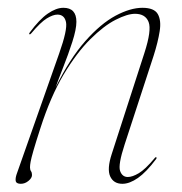

<svg xmlns="http://www.w3.org/2000/svg" viewBox="-20 -452 455 480"><path d="M53.5 -366.5Q52 -368 54.5 -371Q78.5 -403.5 99.5 -418Q120.5 -432.5 138.5 -432.5Q171 -432.5 171 -397.5Q171 -379 160.8 -347.2Q150.5 -315.5 138 -283.8Q125.5 -252 119 -233.5Q154.5 -305.5 193.2 -349.2Q232 -393 269 -412.8Q306 -432.5 336 -432.5Q365.5 -432.5 374.5 -416.8Q383.5 -401 379.2 -374Q375 -347 364 -312.5L291.5 -90.5Q275 -40 280.2 -24.8Q285.5 -9.5 299.5 -9.5Q311 -9.5 327 -19Q343 -28.5 366.5 -56.5Q369 -60 371 -58.5Q372.5 -57 370 -54Q346 -22 325 -7.2Q304 7.5 286 7.5Q264 7.5 255.5 -11Q247 -29.5 259.5 -67.5L341 -319.5Q359.5 -376.5 351.5 -397Q343.5 -417.5 317.5 -417.5Q298.5 -417.5 269 -402.5Q239.5 -387.5 205.8 -354Q172 -320.5 139.2 -265.8Q106.5 -211 81 -131.5Q69 -94.5 63.5 -75.2Q58 -56 56.5 -47.5Q55 -39 55 -33.5Q55 -27.5 57.5 -24Q60 -20.5 60 -14.5Q60 -7 51.2 0.2Q42.5 7.5 32 7.5Q20.5 7.5 19.2 0Q18 -7.5 23 -20.5L128 -318.5Q149 -378 145 -396.8Q141 -415.5 123.5 -415.5Q112.5 -415.5 97 -406Q81.5 -396.5 58 -368.5Q55 -365 53.5 -366.5Z"/></svg>

Font: Fraunces 144pt Thin
Style: Italic
Weight: 100
Italic angle: -16°
Version: Version 1.000;[b76b70a41]